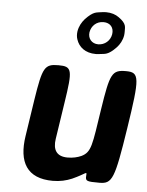

<svg xmlns="http://www.w3.org/2000/svg" viewBox="-56 -838 683 893"><g transform="rotate(5 286.0 -391.5)"><path d="M283 -104C232 -104 213 -134 221 -186L247 -357C271 -512 268 -528 204 -528C139 -528 130 -512 106 -358L80 -187C61 -64 103 10 224 10C258 10 287 3 313 -8C378 -37 379 -52 377 -27C375 -2 381 0 441 0C501 0 511 -24 548 -264C585 -504 583 -528 519 -528C454 -528 445 -511 419 -341C393 -171 392 -139 347 -117C329 -109 308 -104 283 -104ZM278 -693C276 -679 277 -666 281 -655C292 -621 322 -595 372 -595C380 -595 387 -596 394 -597C413 -600 429 -595 467 -635C481 -650 492 -669 496 -693C497 -700 497 -706 497 -713C496 -730 503 -747 463 -775C448 -786 428 -793 403 -793C395 -793 387 -792 380 -791C359 -787 345 -792 307 -752C293 -736 282 -717 278 -693ZM395 -746C427 -746 445 -724 440 -693C435 -663 410 -641 379 -641C349 -641 330 -664 334 -693C339 -724 363 -746 395 -746Z"/></g></svg>

Font: Asimov Print
Style: AIt
Weight: 500
Designer: Google
Version: Version 2.000980: 2014